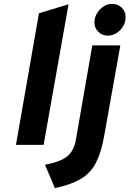

<svg xmlns="http://www.w3.org/2000/svg" viewBox="-20 -744 665 986"><path d="M62 0 180 -676 332 -722 204 0ZM262 222 211 102Q290 87.5 325 59Q360 30.5 370 -28L454 -511H598L515 -46Q500 38.5 473 91.2Q446 144 396 174.2Q346 204.5 262 222ZM533 -561Q504.5 -561 484.8 -580.8Q465 -600.5 465 -629Q465 -653.5 477.8 -675.2Q490.5 -697 511 -710.5Q531.5 -724 555 -724Q585 -724 605 -704.8Q625 -685.5 625 -656Q625 -631 612.2 -609.2Q599.5 -587.5 578.5 -574.2Q557.5 -561 533 -561Z"/></svg>

Font: Overpass Black
Style: Italic
Weight: 900
Italic angle: -10°
Designer: Delve Withrington, Dave Bailey, Thomas Jockin
Foundry: Delve Fonts LLC
Version: Version 4.000